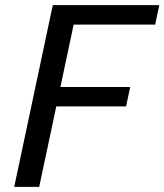

<svg xmlns="http://www.w3.org/2000/svg" viewBox="-20 -731 643 751"><path d="M473.1 -314.9H200.2L133.3 0H35.6L186.5 -710.9H603L586.9 -634.8H268.1L216.3 -390.6H489.3Z"/></svg>

Font: Ufes Sans
Style: Italic
Weight: 400
Designer: Ricardo Esteves & Filipe Motta
Foundry: ProDesignUfes - Ricardo Esteves, Filipe Motta
Version: Version 2.0